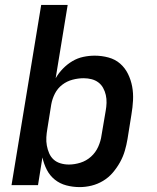

<svg xmlns="http://www.w3.org/2000/svg" viewBox="-20 -755 640 783"><path d="M305 8Q277 8 250.5 1Q224 -6 203.5 -22.5Q183 -39 171 -62.5Q159 -86 153 -113L135 0H27L148 -735H256L207 -436Q219 -457 236.5 -475Q254 -493 275 -505.5Q296 -518 319.5 -523Q343 -528 366 -528Q395 -528 422.5 -520.5Q450 -513 470 -495.5Q490 -478 502 -453.5Q514 -429 519 -402Q524 -375 522.5 -346Q521 -317 516 -288L500 -188Q496 -164 489 -140Q482 -116 469.5 -93.5Q457 -71 440 -51Q423 -31 400.5 -17.5Q378 -4 353.5 2Q329 8 305 8ZM261 -84Q284 -84 308 -91.5Q332 -99 351 -116Q370 -133 380.5 -156.5Q391 -180 394 -203L411 -303Q414 -319 414.5 -335.5Q415 -352 411.5 -367.5Q408 -383 400.5 -396.5Q393 -410 381 -419Q369 -428 353.5 -432Q338 -436 321 -436Q299 -436 276 -430Q253 -424 234 -409.5Q215 -395 204 -373.5Q193 -352 189 -329L173 -229Q170 -212 169 -195Q168 -178 171 -161.5Q174 -145 180.5 -130Q187 -115 198.5 -104.5Q210 -94 226.5 -89Q243 -84 261 -84Z"/></svg>

Font: Iosevka SmBd Ex Obl
Style: Regular
Weight: 600
Width: 7
Italic angle: -9°
Monospace: yes
Designer: Belleve Invis
Foundry: Belleve Invis
Version: Version 32.5.0; ttfautohint (v1.8.4)